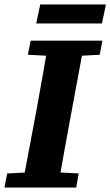

<svg xmlns="http://www.w3.org/2000/svg" viewBox="-27 -839 494 859"><path d="M-7 0 5 -63 140 -70H193L325 -63L314 0ZM71 0 138 -356Q152 -431 165 -506.5Q178 -582 191 -657H352L286 -301Q272 -226 258.5 -150.5Q245 -75 232 0ZM98 -594 110 -657H431L419 -594L287 -587H234ZM135 -734 153 -819H447L429 -734Z"/></svg>

Font: Source Serif 4
Style: Bold Italic
Weight: 700
Italic angle: -12°
Designer: Frank Grießhammer
Foundry: Adobe Systems Incorporated
Version: Version 4.004;hotconv 1.0.116;makeotfexe 2.5.65601